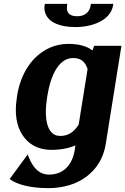

<svg xmlns="http://www.w3.org/2000/svg" viewBox="-20 -765 648 993"><path d="M67 -258C54 -179 66 -112 96 -67C123 -25 170 10 245 10C297 10 338 1 370 -13L367 8C354 93 304 138 234 138C180 138 149 99 128 46L123 34L30 161C68 190 139 208 230 208C268 208 303 203 337 193C431 165 509 94 527 -21L608 -528H467L458 -504C431 -525 392 -538 333 -538C299 -538 266 -531 237 -518C147 -477 87 -387 68 -268ZM211 -738C208 -722 210 -705 217 -691C235 -648 292 -625 370 -625C457 -625 552 -659 565 -738L566 -745H450L449 -738C443 -701 419 -681 379 -681C339 -681 321 -699 327 -738L328 -745H212ZM223 -256 225 -270C242 -377 285 -465 358 -465C400 -465 421 -444 433 -408L387 -121C365 -85 335 -62 293 -62C275 -62 262 -66 251 -76C218 -105 210 -172 223 -256Z"/></svg>

Font: Aerodynamic
Style: BdObl
Weight: 500
Designer: Google
Version: Version 2.000980; 2014